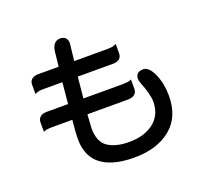

<svg xmlns="http://www.w3.org/2000/svg" viewBox="-142 -960 1284 1200"><g transform="rotate(-20 500.0 -360.0)"><path d="M419.9 -740.2V-739.7L407.2 -626H628.9Q661.1 -626 674.8 -632.3L687.5 -638.2V-576.7Q687.5 -554.7 674.8 -542.5Q660.2 -527.3 628.9 -527.3H395L394.5 -522.5L381.3 -386.7H640.6Q675.3 -386.7 689.5 -392.1L701.2 -396.5V-335.9Q701.2 -313.5 688 -300.3Q672.9 -285.2 640.6 -285.2H371.1L370.1 -272.9L365.2 -194.8Q365.2 -105 415 -69.8Q466.8 -33.2 558.6 -33.2Q661.1 -33.2 723.6 -83Q785.2 -132.3 785.2 -220.7Q785.2 -267.1 748.5 -359.4Q743.2 -374.5 743.2 -384.8Q743.2 -405.8 754.9 -417.5Q768.1 -430.7 793.9 -430.7Q826.7 -430.7 852.5 -383.3Q857.4 -374.5 862.3 -363.3Q889.6 -299.8 889.6 -219.7Q889.6 -79.6 798.3 -5.1Q707 69.3 556.6 69.3Q391.6 69.3 318.4 -3.4Q261.7 -60.5 261.7 -160.2Q261.7 -197.8 270.5 -285.2H136.7Q104 -285.2 89.8 -279.8L78.1 -275.4V-335.9Q78.1 -358.9 91.3 -371.6Q106 -386.7 136.7 -386.7H279.3Q279.3 -387.7 292.5 -527.3H168Q135.7 -527.3 122.1 -521L109.4 -515.1V-576.7Q109.4 -598.6 122.1 -610.8Q136.7 -626 168 -626H303.7L312.5 -707.5Q314.9 -754.4 335 -774.4Q349.6 -789.1 372.3 -789.1Q395 -789.1 407.5 -776.6Q419.9 -764.2 419.9 -740.2Z"/></g></svg>

Font: YuPearl-SemiBold
Style: SemiBold
Weight: 600
Designer: Max Yao
Foundry: Max-Everyday
Version: Version 1.011; ttfautohint (v1.8.3)